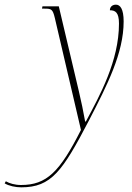

<svg xmlns="http://www.w3.org/2000/svg" viewBox="-154 -563 567 823"><path d="M-63 240C66 240 114 171 228 -48C306 -199 376 -336 376 -471C376 -525 361 -543 343 -543C327 -543 317 -533 317 -519C340 -519 356 -510 356 -462C356 -302 274 -154 214 -42H211C203 -86 195 -126 184 -172L98 -536H28L26 -526H37C66 -526 72 -524 81 -486L193 -6C102 174 46 230 -64 230C-90 230 -114 223 -129 214L-134 223C-116 234 -87 240 -63 240Z"/></svg>

Font: Noto Serif Display Condensed Thin
Style: Italic
Weight: 100
Width: 3
Italic angle: -12°
Designer: Monotype Design Team
Foundry: Monotype Imaging Inc.
Version: Version 2.009